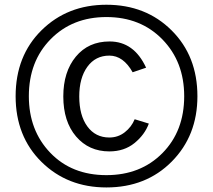

<svg xmlns="http://www.w3.org/2000/svg" viewBox="-20 -783 911 822"><path d="M251 -370.1Q251 -475.6 304.7 -540.5Q358.4 -605.5 449.2 -605.5Q553.7 -605.5 605.5 -493.2L547.9 -473.6Q507.8 -544.9 448.2 -544.9Q388.7 -544.9 354 -497.1Q319.3 -449.2 319.3 -370.1Q319.3 -289.1 354 -241.7Q388.7 -194.3 448.2 -194.3Q485.4 -194.3 514.2 -216.8Q543 -239.3 556.6 -272.5L617.2 -253.9Q599.6 -206.1 555.7 -170.4Q511.7 -134.8 448.2 -134.8Q360.4 -134.8 305.7 -198.7Q251 -262.7 251 -370.1ZM46.9 -371.1Q46.9 -543.9 157.7 -653.3Q268.6 -762.7 435.5 -762.7Q604.5 -762.7 714.8 -652.8Q825.2 -543 825.2 -371.1Q825.2 -202.1 715.3 -91.3Q605.5 19.5 435.5 19.5Q268.6 19.5 157.7 -89.8Q46.9 -199.2 46.9 -371.1ZM103.5 -371.1Q103.5 -224.6 195.3 -128.9Q287.1 -33.2 435.5 -33.2Q582 -33.2 675.3 -127.4Q768.6 -221.7 768.6 -371.1Q768.6 -518.6 675.3 -614.3Q582 -710 435.5 -710Q290 -710 196.8 -615.2Q103.5 -520.5 103.5 -371.1Z"/></svg>

Font: Gothic A1
Style: Regular
Weight: 400
Designer: HanYang I&C Co.,Ltd.
Foundry: HanYang I&C Co.,Ltd.
Version: Version 2.50